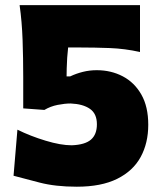

<svg xmlns="http://www.w3.org/2000/svg" viewBox="-20 -709 628 744"><path d="M277.5 14.5Q195 14.5 133.5 -1.5Q72 -17.5 32.5 -28L47.5 -206.5Q98 -181.5 156.8 -163.8Q215.5 -146 258 -146Q309.5 -148 332.5 -168Q355.5 -188 355.5 -227.5Q355.5 -268.5 328.5 -287.2Q301.5 -306 254 -308Q231 -308 203.2 -302.5Q175.5 -297 152 -283L70 -289V-408.5Q70 -484 67.5 -554.5Q65 -625 56 -689H522.5V-507.5Q464 -520.5 405.2 -522.8Q346.5 -525 288.5 -525H244Q239.5 -486 238.5 -444L238 -413H252Q275 -424 301 -430.5Q327 -437 355 -437Q410.5 -437 455.8 -413.2Q501 -389.5 527.8 -342.5Q554.5 -295.5 554.5 -225.5Q554.5 -154.5 525 -100.5Q495.5 -46.5 434 -16Q372.5 14.5 277.5 14.5Z"/></svg>

Font: Commissioner Flair ExtraBold
Style: Regular
Weight: 800
Designer: Kostas Bartsokas
Foundry: Kostas Bartsokas
Version: Version 1.000; ttfautohint (v1.8.3)